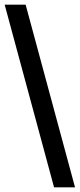

<svg xmlns="http://www.w3.org/2000/svg" viewBox="-20 -756 342 824"><path d="M302 48H212L0 -736H90Z"/></svg>

Font: Archivo SemiBold SemiExpanded
Style: Regular
Weight: 600
Width: 6
Version: Version 2.001